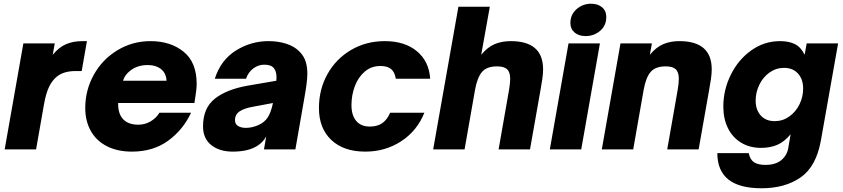

<svg xmlns="http://www.w3.org/2000/svg" viewBox="-20 -799 4508 1027"><path d="M5 0 105 -567H273L262 -506Q296 -547 334 -563Q372 -579 420 -579H445L417 -419H385Q320 -419 284 -389Q258 -368 241.5 -332.5Q225 -297 215 -239L173 0Z M436 -221Q436 -317 482 -399.5Q528 -482 608.5 -530.5Q689 -579 785 -579Q892 -579 962 -522.5Q1032 -466 1032 -350Q1032 -319 1020 -248H612V-242Q612 -189 639.5 -160.5Q667 -132 720 -132Q756 -132 786 -150Q816 -168 833 -196H1002Q959 -104 879 -46Q799 12 686 12Q608 12 551.5 -17Q495 -46 465.5 -99Q436 -152 436 -221ZM871 -367Q869 -399 853 -418Q825 -451 769 -451Q712 -451 673 -418Q647 -397 638 -367Z M1066 -123Q1066 -221 1129 -271Q1192 -321 1306 -341L1458 -367Q1459 -373 1459 -385Q1459 -416 1446 -433Q1432 -453 1393 -453Q1362 -453 1335 -433Q1308 -413 1296 -378H1129Q1161 -478 1241.5 -528.5Q1322 -579 1416 -579Q1468 -579 1511.5 -565Q1555 -551 1582 -523Q1605 -500 1614.5 -471Q1624 -442 1624 -405Q1624 -362 1607 -269L1560 0H1392L1404 -69Q1386 -37 1355 -18Q1307 12 1225 12Q1154 12 1110 -23Q1066 -58 1066 -123ZM1360 -129Q1395 -144 1412.5 -171.5Q1430 -199 1440 -248L1333 -228Q1287 -220 1262 -203.5Q1237 -187 1237 -156Q1237 -135 1253.5 -125Q1270 -115 1296 -115Q1326 -115 1360 -129Z M1686 -221Q1686 -321 1731.5 -402.5Q1777 -484 1857.5 -531.5Q1938 -579 2038 -579Q2145 -579 2210 -525Q2275 -471 2281 -378H2097Q2092 -413 2072 -429.5Q2052 -446 2015 -446Q1966 -446 1931 -416Q1896 -386 1878 -338Q1860 -290 1860 -237Q1860 -182 1885.5 -152Q1911 -122 1958 -122Q1999 -122 2025 -140.5Q2051 -159 2067 -196H2250Q2211 -99 2126 -43.5Q2041 12 1934 12Q1818 12 1752 -50.5Q1686 -113 1686 -221Z M2297 0 2432 -763H2600L2554 -506Q2588 -547 2626 -563Q2664 -579 2712 -579Q2885 -579 2885 -428Q2885 -406 2881 -377.5Q2877 -349 2871 -317L2815 0H2647L2703 -319Q2709 -355 2709 -377Q2709 -413 2692.5 -428.5Q2676 -444 2639 -444Q2584 -444 2558.5 -414.5Q2533 -385 2521 -319L2465 0Z M3089 0H2921L3021 -567H3189ZM3031 -676Q3031 -721 3064 -750Q3097 -779 3142 -779Q3178 -779 3200.5 -760Q3223 -741 3223 -708Q3223 -662 3190 -634Q3157 -606 3112 -606Q3076 -606 3053.5 -625Q3031 -644 3031 -676Z M3199 0 3299 -567H3467L3456 -506Q3490 -547 3528 -563Q3566 -579 3614 -579Q3787 -579 3787 -428Q3787 -406 3783 -377.5Q3779 -349 3773 -317L3717 0H3549L3605 -319Q3611 -355 3611 -377Q3611 -413 3594.5 -428.5Q3578 -444 3541 -444Q3486 -444 3460.5 -414.5Q3435 -385 3423 -319L3367 0Z M3817 20H3985Q3992 55 4013.5 69Q4035 83 4074 83Q4128 83 4158.5 58Q4189 33 4196 -5L4209 -81Q4175 -40 4137 -24Q4099 -8 4051 -8Q3990 -8 3944 -36Q3898 -64 3873.5 -114Q3849 -164 3849 -229Q3849 -318 3889 -399Q3929 -480 3998.5 -529.5Q4068 -579 4152 -579Q4200 -579 4232 -563Q4264 -547 4284 -506L4295 -567H4463L4371 -48Q4346 92 4262.5 150Q4179 208 4053 208Q3817 208 3817 20ZM4276 -325Q4276 -375 4248.5 -405.5Q4221 -436 4174 -436Q4131 -436 4096 -411Q4061 -386 4041.5 -345.5Q4022 -305 4022 -261Q4022 -212 4049 -181.5Q4076 -151 4124 -151Q4167 -151 4202 -176Q4237 -201 4256.5 -241Q4276 -281 4276 -325Z"/></svg>

Font: Open Sauce One Black Italic
Style: Regular
Weight: 900
Italic angle: -10°
Designer: Alfredo Marco Pradil
Foundry: Creative Sauce Fz LLC
Version: Version 1.477